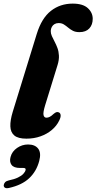

<svg xmlns="http://www.w3.org/2000/svg" viewBox="-27 -739 523 1042"><path d="M367.5 -719.4Q422.9 -719.4 449.5 -695Q476.2 -670.5 476.2 -637Q476.2 -604.6 457.6 -584.6Q439.1 -564.6 404 -564.6Q382.7 -564.6 368.5 -572Q354.2 -579.4 342.8 -589.2Q331.3 -599 319.4 -606.4Q307.5 -613.8 291.2 -613.8Q278.5 -613.8 269 -608.2Q259.5 -602.6 254.3 -593Q249 -583.4 248.4 -571.1Q248.2 -557.3 254.5 -543.1Q260.9 -528.8 269.4 -512.9Q277.9 -497 284.8 -478.4Q291.7 -459.7 292.8 -437Q294 -414.2 285.5 -386.5L217.8 -167.1Q206 -128.3 209.3 -114.3Q212.6 -100.3 225.1 -100.3Q233.9 -100.3 243.1 -105Q252.4 -109.8 262.7 -119.8Q272.8 -128.6 279.5 -130.3Q286.2 -132.1 292.8 -128.9Q301.2 -124.9 302.1 -113.4Q303.1 -102 294 -84.1Q280.3 -55.6 254.1 -33.6Q228 -11.6 192.8 0.9Q157.6 13.5 116.1 13.5Q71.4 13.5 50.8 -3.7Q30.2 -21 29.2 -53.4Q28.1 -85.9 41.9 -131.4L172.5 -555Q199.1 -640.8 249.4 -680.1Q299.7 -719.4 367.5 -719.4ZM81.7 172.5Q47.6 172.5 35.4 155.5Q23.2 138.5 30.3 112.8Q38.2 82.7 65.6 63.9Q92.9 45.1 125.3 45.1Q162.9 45.1 180.2 67.8Q197.6 90.4 185.9 134.5Q170.9 191.1 131.4 228.2Q92 265.4 21.6 281.1Q7 284.2 0 279.8Q-7 275.5 -6.8 266.4Q-6.1 257.8 0.4 250.4Q6.9 243.1 20.6 240.1Q51.1 233.8 70.3 224.5Q89.6 215.2 99.6 204.4Q109.6 193.6 111.8 184Q114.8 172.5 100.2 172.5Z"/></svg>

Font: Fraunces
Style: Italic
Weight: 900
Italic angle: -16°
Version: Version 1.000;[0bf87f6ff]